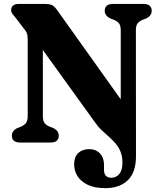

<svg xmlns="http://www.w3.org/2000/svg" viewBox="-20 -720 800 970"><path d="M457 -106 158.5 -520 196.5 -565V-133.5Q196.5 -109.5 205.2 -98.2Q214 -87 232.5 -79.5L248.5 -73.5Q277 -59.5 277 -34.5Q277 -18.5 267 -9.2Q257 0 236 0H81Q60 0 50 -9.2Q40 -18.5 40 -34.5Q40 -59.5 68.5 -73.5L84.5 -79.5Q102 -87 111 -98.2Q120 -109.5 120 -133.5V-519Q120 -542.5 114.8 -554.2Q109.5 -566 98 -579L59.5 -629.5Q49.5 -641.5 43 -649.8Q36.5 -658 36.5 -670Q36.5 -683.5 46.2 -691.8Q56 -700 72.5 -700H208Q225.5 -700 238 -696.2Q250.5 -692.5 265.5 -673.5L610.5 -189.5L590 -119.5V-566.5Q590 -590.5 581 -602Q572 -613.5 554 -620.5L538 -626.5Q509 -640.5 509 -665.5Q509 -681.5 519.2 -690.8Q529.5 -700 550.5 -700H705Q726.5 -700 736.5 -690.8Q746.5 -681.5 746.5 -665.5Q746.5 -640.5 718 -626.5L702 -620.5Q683.5 -613 675 -601.8Q666.5 -590.5 666.5 -566.5L667 68.5Q667 151 625.5 190.8Q584 230.5 512.5 230.5Q459 230.5 423.8 213.8Q388.5 197 371.5 169.8Q354.5 142.5 354.5 110.5Q354.5 73 375.2 53.2Q396 33.5 430 33.5Q465 33.5 485.2 55.5Q505.5 77.5 505.5 113V138.5Q505.5 158 515 168Q524.5 178 542.5 178Q567 178 582.8 159Q598.5 140 598.5 102.5Q598.5 70 589.2 47Q580 24 565 6.2Q550 -11.5 531.5 -27.8Q513 -44 493.5 -62.5Q474 -81 457 -106Z"/></svg>

Font: Fraunces 28pt Soft Wonky
Style: Bold
Weight: 700
Version: Version 1.000;[b76b70a41]